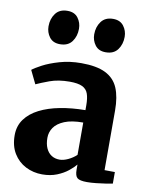

<svg xmlns="http://www.w3.org/2000/svg" viewBox="-90 -876 743 952"><g transform="rotate(10 281.5 -400.0)"><path d="M188.5 11Q143.5 11 105.2 -8.5Q67 -28 44 -65.5Q21 -103 21 -157Q21 -203.5 46 -237.8Q71 -272 115.2 -294.5Q159.5 -317 218.2 -328.2Q277 -339.5 345 -340V-364Q345 -400 337.2 -422.2Q329.5 -444.5 307.8 -455Q286 -465.5 244 -465.5Q187 -465.5 144.2 -449.8Q101.5 -434 78 -423L45.5 -490Q58 -500.5 92.2 -518.8Q126.5 -537 176.5 -551.5Q226.5 -566 285 -566Q362.5 -566 407.2 -543.8Q452 -521.5 471 -476.8Q490 -432 490 -363.5V-63.5L542 -63V-5Q531 -2.5 508.5 1Q486 4.5 460.5 7.2Q435 10 414 10Q377.5 10 365.2 -0.5Q353 -11 353 -42V-67.5Q340.5 -52 317.5 -33.5Q294.5 -15 262 -2Q229.5 11 188.5 11ZM261 -76Q280.5 -76 304.2 -87.2Q328 -98.5 345 -115V-277.5Q287 -277.5 251.2 -262.8Q215.5 -248 199.2 -224.5Q183 -201 183 -172.5Q183 -141.5 192.8 -120Q202.5 -98.5 220 -87.2Q237.5 -76 261 -76ZM163 -640Q128 -640 110.2 -663.8Q92.5 -687.5 92.5 -718Q92.5 -755.5 112.5 -782.5Q132.5 -809.5 172 -809.5H173Q208 -809.5 225.8 -785.8Q243.5 -762 243.5 -731.5Q243.5 -694 223.8 -667Q204 -640 164 -640ZM393 -640Q358 -640 340.2 -663.8Q322.5 -687.5 322.5 -718Q322.5 -755.5 342.5 -782.5Q362.5 -809.5 402 -809.5H402.5Q437.5 -809.5 455.5 -785.8Q473.5 -762 473.5 -731.5Q473.5 -694 453.8 -667Q434 -640 394 -640Z"/></g></svg>

Font: Merriweather 24pt ExtraBold
Style: Regular
Weight: 800
Version: Version 2.100